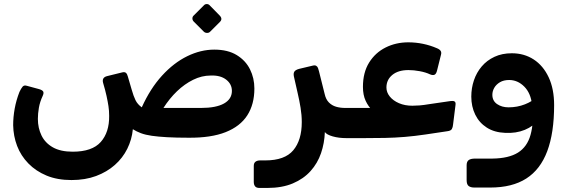

<svg xmlns="http://www.w3.org/2000/svg" viewBox="-20 -677 2808 948"><path d="M333 212Q263 212 210 190Q157 168 120 130Q83 92 64.5 43.5Q46 -5 45 -59Q45 -99 52.5 -140.5Q60 -182 76 -223Q84 -240 91.5 -249Q99 -258 114 -253L173 -237Q190 -232 193.5 -224.5Q197 -217 191 -204Q177 -174 172 -145Q167 -116 167 -90Q167 -45 185 -8Q203 29 241 50.5Q279 72 339 72Q435 72 477.5 24Q520 -24 519 -105Q519 -130 515.5 -153Q512 -176 506 -203.5Q500 -231 489 -268Q482 -294 508 -301L581 -319Q595 -323 601.5 -317.5Q608 -312 611 -300L630 -235Q639 -203 649 -182.5Q659 -162 680 -147Q722 -240 780 -303.5Q838 -367 904.5 -399.5Q971 -432 1038 -432Q1105 -432 1149 -405Q1193 -378 1214.5 -334.5Q1236 -291 1236 -240Q1236 -162 1201 -107.5Q1166 -53 1094 -24.5Q1022 4 911 3Q850 3 805.5 0.5Q761 -2 729.5 -6.5Q698 -11 675.5 -19.5Q653 -28 636 -39Q631 12 608.5 57.5Q586 103 547 137.5Q508 172 454.5 192Q401 212 333 212ZM787 -144H972Q1047 -144 1086 -166Q1125 -188 1125 -228Q1125 -262 1096.5 -284Q1068 -306 1020 -304Q976 -304 933.5 -283Q891 -262 854 -226.5Q817 -191 787 -144ZM1017 -520Q1011 -514 1001.5 -514.5Q992 -515 986 -521L937 -570Q930 -577 930 -586Q930 -595 937 -601L986 -650Q992 -657 1001 -657Q1010 -657 1016 -650L1064 -601Q1081 -584 1066 -569Z M1261 251Q1246 251 1239.5 243Q1233 235 1233 221V142Q1233 128 1241.5 121.5Q1250 115 1265 115H1290Q1386 115 1428 65Q1470 15 1470 -74Q1470 -109 1464 -145.5Q1458 -182 1450 -216L1431 -300Q1428 -315 1433.5 -323.5Q1439 -332 1457 -337L1520 -352Q1534 -356 1540.5 -352.5Q1547 -349 1550 -341.5Q1553 -334 1555 -325L1583 -213Q1589 -186 1604 -171Q1619 -156 1639.5 -150Q1660 -144 1685 -144H1704Q1721 -144 1721 -129V-25Q1721 5 1691 5Q1653 5 1623 -3.5Q1593 -12 1584 -25Q1582 30 1565 79.5Q1548 129 1513.5 167.5Q1479 206 1426 228.5Q1373 251 1300 251Z M1693 5Q1683 5 1679.5 -1Q1676 -7 1676 -14V-118Q1676 -132 1684 -138Q1692 -144 1706 -144H1877L1860 -103Q1840 -113 1819.5 -131.5Q1799 -150 1785.5 -179Q1772 -208 1772 -248Q1772 -319 1802.5 -368Q1833 -417 1884 -442.5Q1935 -468 1996 -468Q2033 -468 2069 -460.5Q2105 -453 2137 -439Q2150 -434 2155.5 -426Q2161 -418 2157 -405L2138 -329Q2134 -312 2125.5 -308Q2117 -304 2103 -310Q2082 -320 2052.5 -325.5Q2023 -331 1997 -331Q1946 -331 1917 -307Q1888 -283 1888 -245Q1888 -221 1904.5 -200.5Q1921 -180 1950 -167.5Q1979 -155 2016 -155Q2033 -155 2052 -156.5Q2071 -158 2101 -163L2204 -178Q2218 -180 2224.5 -176Q2231 -172 2229 -158L2217 -62Q2216 -49 2211 -40Q2206 -31 2188 -29L2081 -13Q2027 -5 1978.5 -1Q1930 3 1881 4Q1832 5 1774 5Z M2322 249Q2304 249 2294 241.5Q2284 234 2284 212V139Q2284 121 2294 113.5Q2304 106 2326 106H2411Q2492 105 2537.5 76.5Q2583 48 2599.5 -11Q2616 -70 2611 -161L2716 -158Q2716 -21 2682 69.5Q2648 160 2578.5 204.5Q2509 249 2401 249ZM2607 -159Q2601 -217 2568.5 -249.5Q2536 -282 2494 -282Q2467 -282 2448.5 -271Q2430 -260 2420.5 -243.5Q2411 -227 2411 -209Q2411 -179 2434.5 -163Q2458 -147 2491 -147Q2534 -147 2572 -162Q2610 -177 2625 -196L2636 -85Q2615 -54 2571.5 -36Q2528 -18 2474 -21Q2421 -23 2383.5 -47Q2346 -71 2326.5 -111Q2307 -151 2307 -200Q2307 -242 2320 -280.5Q2333 -319 2358.5 -349Q2384 -379 2421.5 -396.5Q2459 -414 2507 -414Q2568 -414 2615 -383.5Q2662 -353 2689 -295.5Q2716 -238 2716 -158Z"/></svg>

Font: Rubik SemiBold
Style: Regular
Weight: 600
Designer: Hubert and Fischer
Foundry: Hubert and Fischer
Version: Version 2.300;gftools[0.9.30]